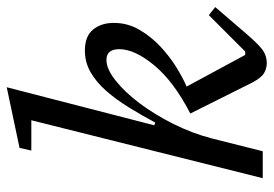

<svg xmlns="http://www.w3.org/2000/svg" viewBox="-141 -659 812 570"><g transform="rotate(-90 265.0 -374.0)"><path d="M362 12Q348 12 334 4.5Q320 -3 306 -29L213 -215Q308 -264 356 -322Q404 -380 404 -426Q404 -464 372 -464Q345 -464 310.5 -436.5Q276 -409 243 -365Q210 -321 182 -265Q154 -209 139 -151L101 0H21L193 -687H103L111 -722L291 -760L178 -322L186 -319Q208 -360 231.5 -398Q255 -436 280.5 -465Q306 -494 335.5 -511Q365 -528 400 -528Q442 -528 462 -504Q482 -480 482 -442Q482 -401 461.5 -366Q441 -331 411.5 -303.5Q382 -276 349.5 -256Q317 -236 293 -226L387 -52H397L505 -160L529 -141L456 -56Q423 -17 404.5 -2.5Q386 12 362 12Z"/></g></svg>

Font: IBM Plex Serif
Style: Italic
Weight: 400
Italic angle: -14°
Designer: Mike Abbink, Paul van der Laan, Pieter van Rosmalen
Foundry: Bold Monday
Version: Version 3.001